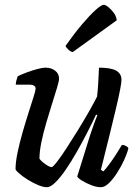

<svg xmlns="http://www.w3.org/2000/svg" viewBox="-20 -783 574 803"><path d="M176 0Q161 0 139.5 -9Q118 -18 97 -31Q76 -44 61.5 -56.5Q47 -69 45 -75Q45 -105 53.5 -145.5Q62 -186 74.5 -229.5Q87 -273 99.5 -312Q112 -351 120.5 -378Q129 -405 129 -412Q129 -429 102 -429H46Q46 -438 49 -448Q52 -458 54 -464Q68 -471 90.5 -479.5Q113 -488 135 -494Q157 -500 171 -500Q194 -500 210.5 -487.5Q227 -475 227 -454Q227 -444 218.5 -416Q210 -388 198 -350Q186 -312 173.5 -269.5Q161 -227 153 -188Q145 -149 145 -119Q154 -107 171 -95.5Q188 -84 196 -84Q201 -84 218.5 -106.5Q236 -129 259 -164.5Q282 -200 307 -240.5Q332 -281 353 -318Q374 -355 386 -379Q389 -404 391 -439Q393 -474 394 -500Q444 -500 466 -487.5Q488 -475 488 -449Q488 -426 464.5 -327Q441 -228 402 -73L412 -66Q422 -76 436.5 -95.5Q451 -115 465.5 -137.5Q480 -160 490 -177Q499 -177 507 -172.5Q515 -168 517 -163Q512 -142 499.5 -114.5Q487 -87 470 -60.5Q453 -34 435.5 -17Q418 0 402 0Q384 0 362 -8.5Q340 -17 323 -27.5Q306 -38 303 -45L357 -218Q366 -245 374.5 -268.5Q383 -292 387 -301L382 -304Q366 -270 345 -229Q324 -188 301 -147.5Q278 -107 255 -73.5Q232 -40 211.5 -20Q191 0 176 0ZM284 -565Q275 -567 265.5 -576Q256 -585 254 -591Q290 -642 322.5 -680.5Q355 -719 379.5 -741Q404 -763 414 -763Q421 -763 433.5 -753Q446 -743 456.5 -728.5Q467 -714 468 -698Z"/></svg>

Font: Texturina 72pt 72pt SemiBold
Style: Italic
Weight: 600
Italic angle: -11°
Designer: Guillermo Torres Carreño
Foundry: Omnibus-Type
Version: Version 1.002; ttfautohint (v1.8.3)